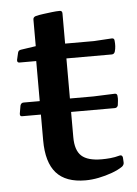

<svg xmlns="http://www.w3.org/2000/svg" viewBox="-48 -651 496 697"><g transform="rotate(-5 200.0 -302.5)"><path d="M236 8Q164 8 129.5 -31Q95 -70 95 -150V-477L98 -493V-590Q98 -599 108 -602Q120 -605 135.5 -607Q151 -609 167 -611Q183 -613 196 -613Q205 -613 205 -603V-152Q205 -104 227.5 -83.5Q250 -63 301 -63Q316 -63 332.5 -64.5Q349 -66 367 -71Q376 -73 378 -63L379 -46Q380 -37 372 -30Q356 -19 332.5 -10.5Q309 -2 284 3Q259 8 236 8ZM34 -439Q25 -439 26 -449L32 -475Q34 -484 44 -485L98 -493H310L376 -497Q385 -497 385 -487Q386 -478 385.5 -468Q385 -458 382 -448Q379 -439 370 -439ZM26 -244Q18 -244 19 -254L24 -283Q27 -293 36 -293H290L369 -296Q378 -296 378 -286Q379 -278 378 -269.5Q377 -261 376 -253Q373 -244 364 -244Z"/></g></svg>

Font: Hahmlet Medium
Style: Regular
Weight: 500
Version: Version 1.002